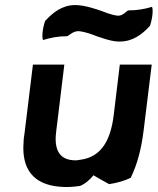

<svg xmlns="http://www.w3.org/2000/svg" viewBox="-20 -728 623 758"><path d="M487 -687C481 -687 467 -665 445 -666C418 -669 391 -681 380 -685C365 -690 316 -708 277 -708C226 -708 189 -679 158 -645C147 -613 145 -579 150 -570C179 -579 209 -585 244 -585C251 -585 267 -606 291 -605C320 -602 349 -590 359 -586C372 -582 415 -565 446 -564H453C504 -564 541 -592 572 -626C583 -658 585 -692 580 -701C551 -692 521 -687 487 -687ZM110 -473 77 -203C75 -190 73 -177 73 -165C65 -61 112 0 214 9C241 12 269 10 296 6C318 -3 335 -19 349 -36C373 -22 394 -10 411 -1C443 -6 471 -14 496 -26C522 -79 538 -140 547 -213L579 -473H453L429 -274C417 -176 381 -107 295 -97C290 -96 285 -95 279 -95C220 -95 197 -129 200 -190C201 -207 204 -225 206 -243L234 -473Z"/></svg>

Font: Bluebird
Style: Obl
Weight: 400
Designer: Jasper
Foundry: Cannot Into Space Fonts
Version: Version 0.98